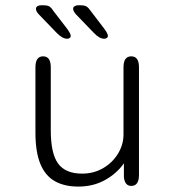

<svg xmlns="http://www.w3.org/2000/svg" viewBox="-20 -694 659 726"><path d="M143 -481Q172 -481 172 -439.5V-201.5Q172 -113.5 199.8 -75.5Q227.5 -37.5 290.5 -37.5Q334.5 -37.5 370 -58.2Q405.5 -79 426.2 -113Q447 -147 447 -186V-439.5Q447 -481 476.5 -481Q505.5 -481 505.5 -439.5V-32.5Q505.5 9 476.5 9Q452 9 448.5 -24V-76.5Q422 -38.5 377.5 -13.5Q333 11.5 276 11.5Q223.5 11.5 187.2 -9Q151 -29.5 132.5 -74.5Q114 -119.5 114 -193V-439.5Q114 -481 143 -481ZM234.5 -547.5Q224.5 -547.5 215 -553Q205.5 -558.5 194 -570L126.5 -640Q120.5 -646.5 118.2 -651.5Q116 -656.5 116 -661Q116 -667 121.5 -670.5Q127 -674 134.5 -674H145Q160 -674 167.5 -669Q175 -664 183.5 -650.5L232.5 -587Q247.5 -566.5 247.5 -558.5Q247.5 -553 243 -550.2Q238.5 -547.5 234.5 -547.5ZM375 -547.5Q365 -547.5 355.2 -553Q345.5 -558.5 334.5 -570L267 -640Q256.5 -652 256.5 -661Q256.5 -667 262 -670.5Q267.5 -674 275 -674H285.5Q300 -674 307.8 -669Q315.5 -664 324.5 -650.5L373 -587Q388 -567 388 -558.5Q388 -553 383.5 -550.2Q379 -547.5 375 -547.5Z"/></svg>

Font: Sono ExtraLight Monospace Light
Style: Regular
Weight: 300
Version: Version 2.112